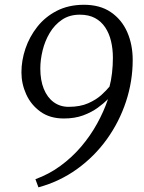

<svg xmlns="http://www.w3.org/2000/svg" viewBox="-20 -767 617 824"><path d="M145 37 132 2Q189 -18.5 238.5 -54.5Q288 -90.5 327.8 -137Q367.5 -183.5 396.5 -236Q425.5 -288.5 443.5 -341.5Q425.5 -323.5 399 -304.2Q372.5 -285 336.8 -271.8Q301 -258.5 254 -258.5Q194 -258.5 153.5 -287.8Q113 -317 92.5 -362.2Q72 -407.5 72 -456.5Q72 -507.5 89.2 -558.5Q106.5 -609.5 140.2 -652.2Q174 -695 223.8 -720.5Q273.5 -746 338 -746.5Q408.5 -747 455.2 -715.2Q502 -683.5 525.8 -629.8Q549.5 -576 549.5 -509.5Q549.5 -418.5 520.8 -331.2Q492 -244 438.8 -169.8Q385.5 -95.5 311 -41.8Q236.5 12 145 37ZM274.5 -308.5Q324 -308.5 358.8 -324Q393.5 -339.5 415.8 -360Q438 -380.5 450 -395.5Q457 -421 460.8 -454Q464.5 -487 464.5 -518.5Q464.5 -557 456.5 -590.5Q448.5 -624 431.5 -649.5Q414.5 -675 387.8 -689.5Q361 -704 322.5 -704Q278 -704 246 -682.2Q214 -660.5 193.2 -625.5Q172.5 -590.5 162.8 -550.2Q153 -510 153 -473Q153 -422.5 168 -385.5Q183 -348.5 210.5 -328.5Q238 -308.5 274.5 -308.5Z"/></svg>

Font: Merriweather 24pt Light
Style: Italic
Weight: 300
Italic angle: -7.8°
Version: Version 2.101